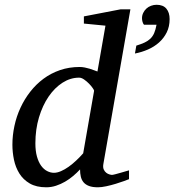

<svg xmlns="http://www.w3.org/2000/svg" viewBox="-20 -776 734 808"><path d="M415 -85.9Q412.6 -71.8 416.5 -63Q420.4 -54.2 427 -49.1Q433.6 -43.9 440.7 -42Q447.8 -40 451.2 -40Q454.6 -40 465.1 -42.7Q475.6 -45.4 487.3 -48.8Q499 -52.2 509.3 -55.2L522.9 -59.1V-22Q517.1 -19.5 501.5 -13.9Q485.8 -8.3 466.8 -2.4Q447.8 3.4 427.5 7.8Q407.2 12.2 392.1 12.2Q369.1 12.2 354.5 6.6Q339.8 1 331.5 -9Q323.2 -19 320.1 -32.7Q316.9 -46.4 316.9 -63Q303.7 -48.8 287.8 -35.4Q272 -22 253.9 -11.5Q235.8 -1 215.8 5.6Q195.8 12.2 174.8 12.2Q132.8 12.2 105.2 -3.9Q77.6 -20 61.5 -45.9Q45.4 -71.8 38.8 -103.5Q32.2 -135.3 32.2 -167Q32.2 -206.5 40.8 -246.3Q49.3 -286.1 66.2 -322.5Q83 -358.9 107.4 -390.1Q131.8 -421.4 163.1 -444.6Q194.3 -467.8 232.7 -481Q271 -494.1 314.9 -494.1Q326.2 -494.1 336.9 -491.9Q347.7 -489.7 357.4 -486.8Q367.2 -483.9 375.5 -480.5Q383.8 -477.1 390.1 -475.1L423.8 -668L333 -676.8V-707L487.8 -736.8H528.8ZM376 -394Q376.5 -396 370.4 -405Q364.3 -414.1 354.7 -423.8Q345.2 -433.6 334 -441.4Q322.8 -449.2 313 -449.2Q276.4 -449.2 243.2 -428Q210 -406.7 184.6 -369.6Q159.2 -332.5 144 -282Q128.9 -231.4 128.9 -172.9Q128.9 -140.6 135.5 -117.2Q142.1 -93.8 153.1 -78.6Q164.1 -63.5 178.2 -56.2Q192.4 -48.8 207 -48.8Q220.7 -48.8 236.6 -55.7Q252.4 -62.5 268.6 -74Q284.7 -85.4 300.5 -100.3Q316.4 -115.2 330.1 -130.9ZM693.8 -695.8Q693.8 -664.1 681.6 -639.6Q669.4 -615.2 649.2 -597.2Q628.9 -579.1 602.5 -567.6Q576.2 -556.2 547.9 -550.8L553.7 -584Q574.2 -590.3 588.4 -596.9Q602.5 -603.5 612.5 -613Q622.6 -622.6 628.7 -636.5Q634.8 -650.4 638.7 -671.9H585.9Q581.5 -677.2 579.6 -684.8Q577.6 -692.4 577.6 -699.2Q577.6 -711.4 582.8 -721.9Q587.9 -732.4 596.2 -740Q604.5 -747.6 615.7 -751.7Q627 -755.9 638.7 -755.9Q666.5 -755.9 680.2 -739.5Q693.8 -723.1 693.8 -695.8Z"/></svg>

Font: Charis SIL
Style: Italic
Weight: 400
Italic angle: -11°
Foundry: SIL International
Version: Version 4.112